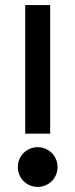

<svg xmlns="http://www.w3.org/2000/svg" viewBox="-20 -720 296 754"><path d="M79 -700V-195H177V-700ZM50 -64C50 -20 85 14 128 14C171 14 206 -20 206 -64C206 -108 171 -142 128 -142C85 -142 50 -108 50 -64Z"/></svg>

Font: Space Text Medium
Style: Regular
Weight: 500
Designer: Florian Karsten (Space Text), Colophon Foundry (Space Mono)
Foundry: Florian Karsten
Version: Version 1.003;PS 001.003;hotconv 1.0.88;makeotf.lib2.5.64775